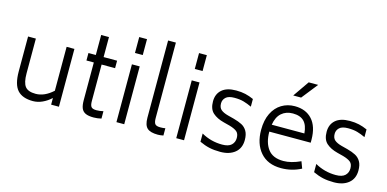

<svg xmlns="http://www.w3.org/2000/svg" viewBox="-78 -1295 3550 1761"><g transform="rotate(15 1696.5 -414.5)"><path d="M530 -549V0H456V-63Q418 -28 374 -8Q330 12 285 12Q185 12 137.5 -41Q90 -94 90 -218V-549H164V-218Q164 -131 192 -95Q220 -59 292 -59Q376 -59 456 -132V-549Z M808 -475V-129Q808 -88 821 -73Q834 -58 870 -58Q900 -58 935 -66V4Q898 13 862 13Q812 13 784.5 0Q757 -13 745.5 -41Q734 -69 734 -118V-475H664V-546H734V-736H808V-546H936V-475Z M1076 -808H1150V-657H1076ZM1076 -549H1150V0H1076Z M1340 -113V-846H1414V-129Q1414 -88 1427 -73Q1440 -58 1476 -58Q1504 -58 1524 -62V7Q1495 13 1472 13Q1400 13 1370 -15Q1340 -43 1340 -113Z M1644 -808H1718V-657H1644ZM1644 -549H1718V0H1644Z M1867 -26V-104Q1958 -52 2065 -52Q2125 -52 2152.5 -78Q2180 -104 2180 -145Q2180 -186 2157.5 -205Q2135 -224 2086 -238L2028 -253Q1961 -270 1921.5 -305.5Q1882 -341 1882 -414Q1882 -484 1928 -524.5Q1974 -565 2063 -565Q2112 -565 2151 -556Q2190 -547 2230 -529V-456Q2190 -475 2153 -485.5Q2116 -496 2065 -496Q2008 -496 1983 -472.5Q1958 -449 1958 -415Q1958 -375 1981 -355.5Q2004 -336 2049 -324L2107 -309Q2155 -296 2186.5 -279.5Q2218 -263 2237 -231Q2256 -199 2256 -146Q2256 -68 2204 -25.5Q2152 17 2065 17Q2007 17 1961.5 7Q1916 -3 1867 -26Z M2376 0ZM2453 -277Q2453 -176 2499 -114Q2545 -52 2646 -52Q2719 -52 2808 -93L2832 -29Q2744 17 2642 17Q2515 17 2445.5 -63Q2376 -143 2376 -276Q2376 -368 2408 -433Q2440 -498 2495.5 -531.5Q2551 -565 2620 -565Q2725 -565 2785 -499Q2845 -433 2846 -308V-279H2453ZM2458 -346H2768Q2762 -423 2726 -459.5Q2690 -496 2620 -496Q2555 -496 2512.5 -458.5Q2470 -421 2458 -346ZM2685 -809H2775L2654 -656H2579Z M2946 -26V-104Q3037 -52 3144 -52Q3204 -52 3231.5 -78Q3259 -104 3259 -145Q3259 -186 3236.5 -205Q3214 -224 3165 -238L3107 -253Q3040 -270 3000.5 -305.5Q2961 -341 2961 -414Q2961 -484 3007 -524.5Q3053 -565 3142 -565Q3191 -565 3230 -556Q3269 -547 3309 -529V-456Q3269 -475 3232 -485.5Q3195 -496 3144 -496Q3087 -496 3062 -472.5Q3037 -449 3037 -415Q3037 -375 3060 -355.5Q3083 -336 3128 -324L3186 -309Q3234 -296 3265.5 -279.5Q3297 -263 3316 -231Q3335 -199 3335 -146Q3335 -68 3283 -25.5Q3231 17 3144 17Q3086 17 3040.5 7Q2995 -3 2946 -26Z"/></g></svg>

Font: Biryani Light
Style: Regular
Weight: 300
Designer: Dan Reynolds and Mathieu Réguer
Foundry: Dan Reynolds and Mathieu Réguer
Version: Version 1.004; ttfautohint (v1.1) -l 5 -r 5 -G 72 -x 0 -D la